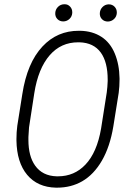

<svg xmlns="http://www.w3.org/2000/svg" viewBox="-20 -864 617 894"><path d="M477.1 -433.6Q480.5 -459 481.4 -486.3Q481.4 -489.7 481.4 -493.7Q481.4 -574.2 449.7 -618.7Q416.5 -665 350.1 -667Q346.7 -667 343.8 -667Q264.2 -667 211.9 -607.4Q157.7 -545.4 139.6 -429.7L115.2 -271L112.3 -225.6Q112.3 -218.8 112.3 -212.4Q112.3 -136.7 143.6 -92.8Q177.7 -44.9 243.7 -43Q247.1 -43 250 -43Q326.2 -43 377.9 -97.7Q431.6 -154.3 450.7 -265.6ZM240.2 9.8Q154.8 7.8 106.4 -50Q58.1 -107.9 56.6 -210.4Q56.6 -213.9 56.6 -217.3Q56.6 -248 60.5 -278.3L84 -426.3Q106.4 -571.3 177.7 -647.5Q246.6 -721.2 347.7 -720.7Q351.1 -720.7 354 -720.7Q411.1 -719.2 452.1 -692.6Q493.2 -666 514.4 -615Q535.6 -564 536.6 -499.5Q536.6 -496.1 536.6 -492.7Q536.6 -461.9 532.7 -431.6L507.8 -275.9Q492.2 -181.2 454.6 -116.2Q417 -51.3 362.8 -20Q311 9.8 246.1 9.8Q243.2 9.8 240.2 9.8ZM444.8 -803.2Q445.8 -819.8 457.5 -831.5Q469.2 -843.3 486.3 -843.8Q503.4 -843.8 514.2 -832Q523.9 -821.3 523.9 -806.2Q523.9 -804.7 523.9 -803.2Q522.9 -786.6 511 -775.4Q499 -764.2 482.4 -763.7Q465.3 -763.7 454.6 -774.9Q443.8 -786.1 444.8 -803.2ZM237.3 -803.7Q238.3 -820.3 250 -832Q261.7 -843.8 278.8 -844.2Q279.3 -844.2 280.3 -844.2Q295.9 -844.7 306.6 -833Q316.4 -822.3 316.4 -807.6Q316.4 -805.7 316.4 -803.7Q315.4 -787.1 303.5 -775.9Q291.5 -764.6 274.9 -764.2Q257.8 -764.2 247.1 -775.4Q236.3 -786.6 237.3 -803.7Z"/></svg>

Font: MAUL Condensed Light Italic
Style: Light Italic
Weight: 300
Italic angle: -12°
Designer: MAUL
Version: Version 1.0; 2020; ttfautohint (v1.8.3)